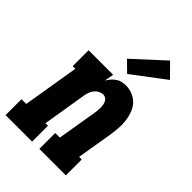

<svg xmlns="http://www.w3.org/2000/svg" viewBox="-242 -879 973 973"><g transform="rotate(45 244.5 -392.5)"><path d="M-11 0V-114H23L73 -416H54V-530H230L221 -480Q229 -493 238.5 -504Q248 -515 260.5 -523.5Q273 -532 287 -535Q301 -538 314 -538Q340 -538 363.5 -528Q387 -518 403 -500Q419 -482 427.5 -458Q436 -434 439 -409Q442 -384 440 -358Q438 -332 434 -305L402 -114H421V0H231V-114H264L299 -324Q301 -334 302 -344.5Q303 -355 303 -365.5Q303 -376 301.5 -385.5Q300 -395 296 -404Q292 -413 284 -418.5Q276 -424 266 -424Q253 -424 240.5 -417.5Q228 -411 219.5 -400.5Q211 -390 206.5 -377Q202 -364 200 -352L161 -114H179V0ZM277 -583 222 -637 383 -785 452 -715Z"/></g></svg>

Font: Iosevka Curly Slab HvObl
Style: Regular
Weight: 900
Italic angle: -9°
Monospace: yes
Designer: Belleve Invis
Foundry: Belleve Invis
Version: Version 11.1.0; ttfautohint (v1.8.3)